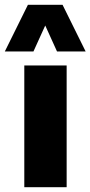

<svg xmlns="http://www.w3.org/2000/svg" viewBox="-44 -778 376 798"><path d="M57 0V-506H233V0ZM-24 -564 72 -758H216L312 -564H193L144 -672L95 -564Z"/></svg>

Font: Nunito Sans 7pt Condensed Black
Style: Regular
Weight: 900
Width: 3
Designer: Vernon Adams
Foundry: Vernon Adams
Version: Version 3.101;gftools[0.9.27]